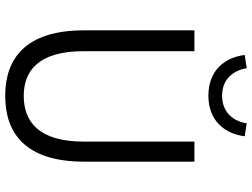

<svg xmlns="http://www.w3.org/2000/svg" viewBox="-138 -840 991 756"><g transform="rotate(90 358.0 -462.5)"><path d="M358 13C502 13 617 -64 617 -297V-732H538V-296C538 -116 457 -60 358 -60C261 -60 182 -116 182 -296V-732H100V-297C100 -64 214 13 358 13ZM357 -787C459 -787 508 -855 517 -930L466 -938C458 -885 423 -841 357 -841C292 -841 258 -885 249 -938L197 -930C206 -855 255 -787 357 -787Z"/></g></svg>

Font: Noto Sans HK DemiLight
Style: Regular
Weight: 350
Designer: Ryoko NISHIZUKA 西塚涼子 (kana, bopomofo & ideographs); Paul D. Hunt (Latin, Greek & Cyrillic); Sandoll Communications 산돌커뮤니
Foundry: Adobe
Version: Version 2.004;hotconv 1.0.118;makeotfexe 2.5.65603